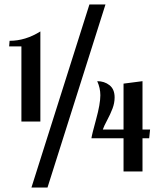

<svg xmlns="http://www.w3.org/2000/svg" viewBox="-20 -770 719 861"><path d="M21 -562 23 -587Q94 -587 161 -629V-225H76V-562ZM121 71 381 -750H453L193 71ZM390 -150Q392 -166 411 -235Q430 -304 430 -343Q430 -375 416 -406Q448 -406 471 -388Q494 -370 494 -333Q494 -308 484.5 -283Q475 -258 460.5 -231Q446 -204 441 -189H534V-395L619 -406V-189H653L649 -150H619V-1H534V-150Z"/></svg>

Font: Lobster Two
Style: Bold
Weight: 700
Designer: Pablo Impallari
Foundry: Pablo Impallari. www.impallari.com
Version: Version 1.006